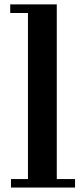

<svg xmlns="http://www.w3.org/2000/svg" viewBox="-20 -842 373 862"><path d="M29.3 -38.1H105.5V-783.7H25.9V-822.3H234.9V-38.1H316.9V0H29.3Z"/></svg>

Font: Cantata One
Style: Regular
Weight: 400
Designer: Joana Maria Correia da Silva
Foundry: Joana Maria Correia da Silva
Version: Version 1.002